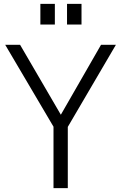

<svg xmlns="http://www.w3.org/2000/svg" viewBox="-20 -974 626 994"><path d="M503 -742 295 -380 84 -742H7L257 -318V0H331V-317L580 -742ZM189 -954V-847H264V-954ZM327 -954V-847H402V-954Z"/></svg>

Font: Cheyenne Sans Light
Style: Regular
Weight: 300
Designer: The Public Sans project authors (U.S. Web Design System), Libre Franklin designed by Pablo Impallari and Rodrigo Fuenzal
Foundry: The Cheyenne Sans Project Authors
Version: Version 2.007